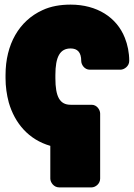

<svg xmlns="http://www.w3.org/2000/svg" viewBox="-20 -596 580 832"><path d="M220 -257V-271C220 -350 240 -386 286 -386C315 -386 332 -370 332 -332C332 -316 346 -294 369 -294H502C518 -294 540 -309 540 -332C540 -368 533 -402 521 -432C486 -521 400 -576 286 -576C242 -576 200 -569 164 -552C63 -506 4 -404 4 -271V-257C4 -221 9 -186 18 -152C44 -62 104 9 198 36V178C198 194 213 216 236 216H377C393 216 414 201 414 178V-104C414 -120 400 -142 377 -142H286C239 -142 220 -177 220 -257Z"/></svg>

Font: Asimov Print
Style: E
Weight: 500
Designer: Google
Version: Version 2.000980; 2014